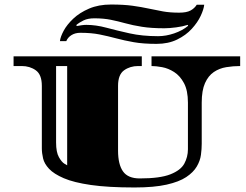

<svg xmlns="http://www.w3.org/2000/svg" viewBox="-20 -807 1087 849"><path d="M575 22Q458 22 382 11Q306 0 262 -19Q218 -38 197 -60.5Q176 -83 170.5 -106.5Q165 -130 165 -151V-427Q165 -477 138.5 -496Q112 -515 76 -515H40V-558H607V-515H591Q555 -515 528.5 -496Q502 -477 502 -427V-141Q502 -80 524 -49Q546 -18 598 -18Q687 -18 733 -36Q779 -54 795 -83.5Q811 -113 811 -147V-353Q811 -407 793.5 -439.5Q776 -472 750 -488.5Q724 -505 697 -510Q670 -515 650 -515V-558H1042V-515Q1011 -515 980.5 -510Q950 -505 925.5 -488.5Q901 -472 886.5 -439.5Q872 -407 872 -353V-171Q872 -148 868.5 -122Q865 -96 850 -70.5Q835 -45 803.5 -24Q772 -3 716.5 9.5Q661 22 575 22ZM277 -76V-515H228V-177Q228 -134 240.5 -112Q253 -90 265 -83Q277 -76 277 -76ZM672 -613Q613 -613 571 -620.5Q529 -628 493.5 -637.5Q458 -647 421 -654.5Q384 -662 335 -662Q313 -662 296.5 -652Q280 -642 273 -625H245Q247 -644 261.5 -671Q276 -698 304 -724.5Q332 -751 374 -769Q416 -787 471 -787Q527 -787 566.5 -781.5Q606 -776 638 -769Q670 -762 701 -756.5Q732 -751 772 -751Q805 -751 822.5 -760.5Q840 -770 850 -786H883Q881 -766 867.5 -737Q854 -708 828 -679.5Q802 -651 763 -632Q724 -613 672 -613ZM679 -647Q714 -647 750.5 -659.5Q787 -672 812 -693L810 -697Q789 -690 759 -686Q729 -682 707 -682Q649 -682 608 -688.5Q567 -695 534.5 -704Q502 -713 470 -719.5Q438 -726 397 -726Q369 -726 350 -717Q331 -708 317 -696L320 -692Q331 -694 341.5 -695.5Q352 -697 362 -697Q404 -697 450.5 -684.5Q497 -672 553 -659.5Q609 -647 679 -647Z"/></svg>

Font: Diplomata SC
Style: Regular
Weight: 400
Designer: Eduardo Rodriguez Tunni
Foundry: Eduardo Rodriguez Tunni
Version: Version 1.002; ttfautohint (v1.8.4.7-5d5b);gftools[0.9.23]